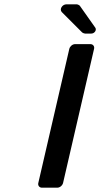

<svg xmlns="http://www.w3.org/2000/svg" viewBox="-20 -872 465 892"><path d="M175 0H246C258 0 270 -10 273 -22L417 -645C420 -657 412 -667 400 -667H329C317 -667 305 -657 302 -645L158 -22C155 -10 163 0 175 0ZM375 -716H404C419 -716 430 -732 423 -743L351 -845C349 -848 340 -852 336 -852H289C269 -852 255 -829 267 -816L362 -721C364 -719 372 -716 375 -716Z"/></svg>

Font: DIN Rundschrift
Style: BreitKursiv
Weight: 400
Width: 7
Version: Version 1.027